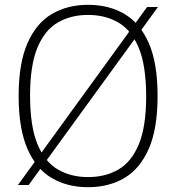

<svg xmlns="http://www.w3.org/2000/svg" viewBox="-20 -769 732 798"><path d="M99 0H54.5L591.5 -740H636.5ZM346 9Q259.5 9 194.8 -29.2Q130 -67.5 93.8 -151Q57.5 -234.5 57.5 -370Q57.5 -505.5 94 -589Q130.5 -672.5 195.5 -710.8Q260.5 -749 346 -749Q432.5 -749 497.5 -710.8Q562.5 -672.5 598.8 -589Q635 -505.5 635 -370Q635 -234.5 598.5 -151Q562 -67.5 497 -29.2Q432 9 346 9ZM346 -33Q418.5 -33 472.8 -64.8Q527 -96.5 557.2 -170Q587.5 -243.5 587.5 -368Q587.5 -494.5 557.2 -568.8Q527 -643 472.5 -675Q418 -707 346 -707Q274 -707 219.8 -675.2Q165.5 -643.5 135.2 -570Q105 -496.5 105 -372Q105 -245.5 135.2 -171.2Q165.5 -97 219.8 -65Q274 -33 346 -33Z"/></svg>

Font: Encode Sans SC ExtraLight
Style: Regular
Weight: 250
Designer: Multiple Designers
Foundry: Impallari Type
Version: Version 3.002